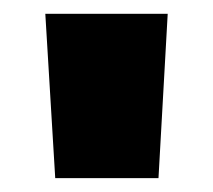

<svg xmlns="http://www.w3.org/2000/svg" viewBox="-20 -823 305 275"><path d="M59.1 -567.9 44.9 -803.2H220.2L207 -567.9Z"/></svg>

Font: SVN-Poppins Black
Style: Regular
Weight: 900
Designer: Ninad Kale (Devanagari), Jonny Pinhorn (Latin)
Foundry: Indian Type Foundry
Version: Version 3.002 2017